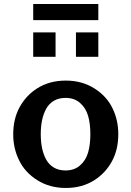

<svg xmlns="http://www.w3.org/2000/svg" viewBox="-20 -909 645 943"><path d="M462.9 -810.1H143.1V-889.2H462.9ZM462.9 -629.9H353V-750H462.9ZM252.9 -629.9H143.1V-750H252.9ZM561 -250Q561 -174.3 530 -117.2Q499 -60.1 444.8 -24.9Q384.3 14.2 303.2 14.2Q223.6 14.2 162.6 -24.4Q101.6 -63 73.2 -123Q44.9 -181.2 44.9 -249Q44.9 -324.7 75.9 -381.8Q106.9 -439 161.1 -474.1Q221.7 -513.2 303.2 -513.2Q382.8 -513.2 443.8 -474.6Q504.9 -436 533.2 -376Q561 -318.8 561 -250ZM301.8 -71.8Q344.7 -71.8 373 -96.4Q401.4 -121.1 412.6 -159.7Q423.8 -198.2 423.8 -250Q423.8 -301.8 412.6 -340.3Q401.4 -378.9 373 -403.6Q344.7 -428.2 301.8 -428.2Q269 -428.2 245.1 -414.3Q221.2 -400.4 207.3 -375.5Q193.4 -350.6 186.8 -319.3Q180.2 -288.1 180.2 -250Q180.2 -211.9 186.8 -180.7Q193.4 -149.4 207.3 -124.5Q221.2 -99.6 245.1 -85.7Q269 -71.8 301.8 -71.8Z"/></svg>

Font: Perun
Style: Bold
Weight: 700
Foundry: Copyright (c) Stefan Peev, Context Ltd, 2016
Version: Version 1.0000